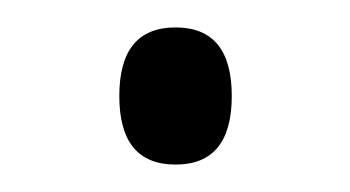

<svg xmlns="http://www.w3.org/2000/svg" viewBox="-20 -111 255 140"><path d="M67 -41Q67 -91 108 -91Q149 -91 149 -41Q149 9 108 9Q67 9 67 -41Z"/></svg>

Font: Noto Sans Ethiopic Condensed Light
Style: Regular
Weight: 300
Width: 3
Designer: Monotype Design Team
Foundry: Monotype Imaging Inc.
Version: Version 2.102; ttfautohint (v1.8.4.7-5d5b)